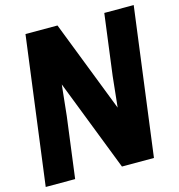

<svg xmlns="http://www.w3.org/2000/svg" viewBox="-114 -880 911 979"><g transform="rotate(-15 341.5 -390.0)"><path d="M108.9 -779.8H277.8L465.8 -295.9L482.9 -458L524.9 -779.8H680.2L578.1 0H409.2L221.2 -483.9L204.1 -321.8L162.1 0H6.8Z"/></g></svg>

Font: Cooper Hewitt
Style: Bold Italic
Weight: 712
Designer: Village Type and Design LLC
Foundry: Cooper Hewitt Smithsonian Design Museum
Version: 1.000